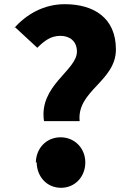

<svg xmlns="http://www.w3.org/2000/svg" viewBox="-20 -821 629 916"><path d="M51 -692 158 -593C192 -627 223 -650 268 -650C313 -650 347 -624 347 -575C347 -484 164 -413 190 -243H360C345 -388 533 -433 533 -585C533 -737 426 -801 289 -801C190 -801 106 -754 45 -684ZM155 -48C155 21 203 75 271 75C338 75 387 22 387 -46C387 -113 337 -166 269 -166C200 -166 151 -112 151 -44Z"/></svg>

Font: GenEiGothic-pro-Heavy
Style: Bold
Weight: 900
Designer: Ryoko NISHIZUKA (kana & ideographs); Paul D. Hunt (Latin, Greek & Cyrillic); Wenlong ZHANG (bopomofo); Sandoll Communica
Foundry: Adobe Systems Incorporated; o_tamon
Version: Version 1.000.140830